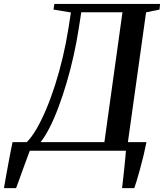

<svg xmlns="http://www.w3.org/2000/svg" viewBox="-75 -763 830 972"><path d="M-55 189.5Q-51 166.5 -45.5 135.2Q-40 104 -33.8 70.8Q-27.5 37.5 -21.8 7.2Q-16 -23 -11.5 -43.5H60.5Q84.5 -67 109.2 -109.2Q134 -151.5 158 -208Q182 -264.5 203.5 -331.5Q225 -398.5 242.5 -472.2Q260 -546 272 -622.5L284 -700L196 -714.5L200 -743H735.5L732.5 -714.5L664.5 -700.5L572.5 -43.5H666.5Q660 -10.5 651.5 25Q643 60.5 633.8 93.5Q624.5 126.5 617 151.8Q609.5 177 605 189.5H543Q545.5 168.5 548.2 143.5Q551 118.5 553.8 92.8Q556.5 67 558.8 43Q561 19 562.5 0H76Q70 16 60.5 41.2Q51 66.5 41 94.5Q31 122.5 21.8 148Q12.5 173.5 6.5 189.5ZM130.5 -43.5H453.5L545 -701H336.5L323.5 -618Q313 -550 297.5 -480.5Q282 -411 262.5 -345Q243 -279 221.2 -220.8Q199.5 -162.5 176.2 -117Q153 -71.5 130.5 -43.5Z"/></svg>

Font: Merriweather 96pt Medium
Style: Italic
Weight: 500
Italic angle: -7.8°
Version: Version 2.101